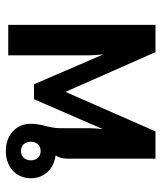

<svg xmlns="http://www.w3.org/2000/svg" viewBox="32 -580 548 652"><g transform="rotate(-90 306.0 -254.0)"><path d="M547.5 -500H444.2V-223.3C444.2 -209.2 445.8 -192.5 447.5 -176.7L345.8 -412.5H320H295L193.3 -178.3C195 -193.3 196.7 -210 196.7 -223.3V-323.3C196.7 -363.3 211.7 -383.3 211.7 -423.3C211.7 -475 171.7 -508.3 119.2 -508.3C66.7 -508.3 26.7 -475 26.7 -423.3C26.7 -376.7 59.2 -345 104.2 -339.2C97.5 -329.2 93.3 -315.8 93.3 -300V0H185.8L320 -305.8L455 0H547.5ZM119.2 -390C99.2 -390 87.5 -404.2 87.5 -423.3C87.5 -442.5 99.2 -456.7 119.2 -456.7C139.2 -456.7 150.8 -442.5 150.8 -423.3C150.8 -404.2 139.2 -390 119.2 -390Z"/></g></svg>

Font: Boon SemiBold
Style: Regular
Weight: 600
Designer: Sungsit Sawaiwan
Foundry: FontUni
Version: Version 2.0